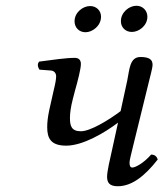

<svg xmlns="http://www.w3.org/2000/svg" viewBox="-20 -637 568 667"><path d="M240 -320C251 -359 261 -398 261 -415C261 -429 253 -436 240 -436C208 -436 163 -429 116 -423C109 -415 111 -404 117 -395L157 -392C169 -391 175 -382 175 -372C175 -363 173 -349 166 -321L151 -254C146 -230 144 -213 144 -195C144 -156 157 -131 210 -131C268 -131 344 -176 390 -211L369 -115C362 -84 352 -42 352 -23C352 -4 359 10 389 10C437 10 482 -24 528 -83C525 -92 519 -100 505 -100C479 -70 450 -55 440 -55C433 -55 430 -60 430 -72C430 -81 435 -98 441 -124L497 -352C501 -370 510 -400 510 -412C510 -429 500 -439 468 -439C430 -439 430 -395 422 -357L399 -251C358 -220 294 -181 261 -181C228 -181 223 -200 223 -227C223 -244 226 -266 233 -293ZM454 -617C429 -617 400 -595 400 -563C400 -542 416 -526 438 -526C463 -526 492 -548 492 -579C492 -600 476 -617 454 -617ZM293 -616C268 -616 239 -594 239 -563C239 -541 255 -525 277 -525C301 -525 331 -547 331 -579C331 -600 315 -616 293 -616Z"/></svg>

Font: Libertinus Serif
Style: Italic
Weight: 400
Italic angle: -12°
Designer: Philipp H. Poll, Khaled Hosny
Foundry: Caleb Maclennan
Version: Version 7.050;RELEASE